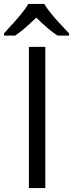

<svg xmlns="http://www.w3.org/2000/svg" viewBox="-48 -951 369 971"><path d="M301.3 -771H243.2Q201.2 -797.4 135.3 -861.8Q68.4 -796.9 28.3 -771H-27.8V-782.2Q35.2 -850.1 60.1 -881.3Q85 -912.6 95.2 -931.2H176.3Q188 -909.2 213.9 -878.4Q236.3 -850.1 301.3 -782.2ZM181.2 0H98.1V-713.9H181.2Z"/></svg>

Font: Open Sans Hebrew
Style: Regular
Weight: 400
Foundry: Ascender Corporation, Yanek Iontef
Version: Version 2.001;PS 002.001;hotconv 1.0.70;makeotf.lib2.5.58329